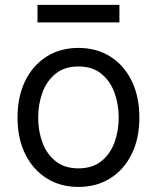

<svg xmlns="http://www.w3.org/2000/svg" viewBox="-20 -747 637 779"><path d="M298.3 11.4Q224.4 11.4 168.9 -23.8Q113.3 -58.9 82.2 -122.2Q51.1 -185.4 51.1 -269.9Q51.1 -355.1 82.2 -418.7Q113.3 -482.2 168.9 -517.4Q224.4 -552.6 298.3 -552.6Q372.2 -552.6 427.7 -517.4Q483.3 -482.2 514.4 -418.7Q545.5 -355.1 545.5 -269.9Q545.5 -185.4 514.4 -122.2Q483.3 -58.9 427.7 -23.8Q372.2 11.4 298.3 11.4ZM298.3 -63.9Q354.4 -63.9 390.6 -92.7Q426.8 -121.4 444.2 -168.3Q461.6 -215.2 461.6 -269.9Q461.6 -324.6 444.2 -371.8Q426.8 -419 390.6 -448.2Q354.4 -477.3 298.3 -477.3Q242.2 -477.3 206 -448.2Q169.7 -419 152.3 -371.8Q134.9 -324.6 134.9 -269.9Q134.9 -215.2 152.3 -168.3Q169.7 -121.4 206 -92.7Q242.2 -63.9 298.3 -63.9ZM464.5 -727.3V-656.2H132.1V-727.3Z"/></svg>

Font: Inter Alia
Style: Regular
Weight: 400
Designer: Rasmus Andersson (Latin, Greek, Cyrillic etc.) and Evan from Shavian.info (Shavian, old style figures)
Foundry: Shavian.info
Version: Version 0.001;git-37ab20767